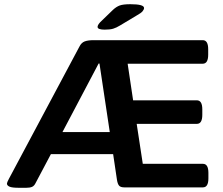

<svg xmlns="http://www.w3.org/2000/svg" viewBox="-20 -891 1060 913"><path d="M70 2Q37 2 25 -3.5Q13 -9 13 -18Q13 -23 22 -40L358 -670Q367 -688 382.5 -694Q398 -700 426 -700H944Q970 -700 970 -657V-631Q970 -588 944 -588H587L613 -414H916Q942 -414 942 -371V-345Q942 -302 916 -302H630L659 -112H945Q971 -112 971 -69V-43Q971 0 945 0H571Q553 0 546 -8.5Q539 -17 536 -37L518 -158H222L150 -22Q143 -7 132.5 -2.5Q122 2 105 2ZM449 -589 277 -263H502L453 -589ZM478 -750Q444 -750 444 -763Q444 -767 446.5 -772Q449 -777 456 -785L517 -844Q533 -859 549.5 -865Q566 -871 600 -871Q665 -871 665 -853Q665 -846 658 -837.5Q651 -829 631 -818L551 -770Q533 -759 518 -754.5Q503 -750 478 -750Z"/></svg>

Font: Asap Expanded SemiBold
Style: Regular
Weight: 600
Width: 7
Designer: Pablo Cosgaya
Foundry: Omnibus-Type
Version: Version 3.001; ttfautohint (v1.8.4.7-5d5b)